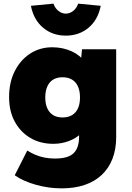

<svg xmlns="http://www.w3.org/2000/svg" viewBox="-20 -806 724 1056"><path d="M319 230Q247 230 176.5 210Q106 190 61 158L130 22Q152 36 176 46Q200 56 226.5 61Q253 66 283 66Q330 66 359 53.5Q388 41 401.5 14Q415 -13 415 -55V-135L460 -131Q452 -97 425 -71Q398 -45 358 -30Q318 -15 273 -15Q202 -15 147.5 -47Q93 -79 61.5 -136.5Q30 -194 30 -272Q30 -353 61 -414.5Q92 -476 145.5 -511Q199 -546 268 -546Q298 -546 325 -540Q352 -534 375 -523.5Q398 -513 416 -498Q434 -483 445.5 -465Q457 -447 461 -426L420 -417L431 -535H619V-52Q619 15 598.5 67.5Q578 120 539 156.5Q500 193 444.5 211.5Q389 230 319 230ZM324 -160Q355 -160 376.5 -173Q398 -186 409 -210.5Q420 -235 420 -270Q420 -305 409 -330Q398 -355 376.5 -368Q355 -381 324 -381Q293 -381 272 -368Q251 -355 240 -330Q229 -305 229 -270Q229 -235 240 -210.5Q251 -186 272 -173Q293 -160 324 -160ZM342 -610Q269 -610 217 -653.5Q165 -697 150 -774L274 -786Q283 -760 302 -745.5Q321 -731 342 -731Q363 -731 382 -745.5Q401 -760 410 -786L534 -774Q519 -697 467 -653.5Q415 -610 342 -610Z"/></svg>

Font: Lexend Deca Black
Style: Regular
Weight: 900
Designer: Bonnie Shaver-Troup, Thomas Jockin
Foundry: Lexend
Version: Version 1.007